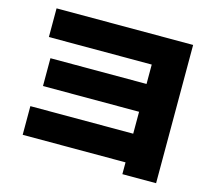

<svg xmlns="http://www.w3.org/2000/svg" viewBox="-114 -890 1227 1100"><g transform="rotate(15 500.0 -340.0)"><path d="M700 0H90V-170H700V-300H130V-465H700V-580H90V-750H900V70H700Z"/></g></svg>

Font: Enso Black
Style: Regular
Weight: 900
Designer: Coji Morishita
Foundry: UNDERFOREST DESIGN
Version: Version 1.000